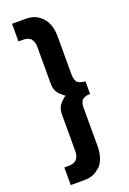

<svg xmlns="http://www.w3.org/2000/svg" viewBox="-203 -923 838 1246"><g transform="rotate(-20 216.0 -300.0)"><path d="M266 221H265C265 220 264 211 265 211ZM376 -343 375 -344C358 -344 338 -348 324 -359H320V-363C312 -374 306 -392 306 -412V-679C306 -726 295 -777 261 -812L259 -815V-816L256 -818H255L253 -819C231 -841 199 -857 150 -857H57L56 -856V-736L57 -735H93C109 -735 125 -730 138 -719H142V-715C153 -702 159 -684 159 -664V-407C159 -370 170 -347 187 -329L195 -322H196C201 -317 206 -312 211 -308L223 -300L211 -292C207 -289 202 -284 197 -279L189 -271C172 -254 159 -230 159 -193V64C159 85 153 102 141 116L139 118C127 129 110 135 93 135H57L56 136V256L57 257H150C199 257 231 241 253 219L255 218H256L263 212C295 178 306 127 306 79V-188C306 -208 310 -224 320 -237V-241H324C336 -250 354 -256 375 -256L376 -257ZM211 -292ZM263 212 262 213Z"/></g></svg>

Font: Hussar Woodtype
Style: SeBd
Weight: 900
Foundry: Cannot Into Space Fonts
Version: Version 1.07